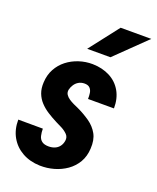

<svg xmlns="http://www.w3.org/2000/svg" viewBox="-141 -834 758 928"><g transform="rotate(20 237.5 -370.0)"><path d="M252.4 -145Q255.4 -164.6 242.7 -177.5Q230 -190.4 212.2 -199.7Q194.3 -209 180.7 -215.3Q154.8 -228.5 131.8 -243.2Q108.9 -257.8 91.6 -276.4Q74.2 -294.9 64.9 -319.3Q55.7 -343.8 57.6 -375Q59.6 -414.1 76.2 -444.3Q92.8 -474.6 119.6 -495.6Q146.5 -516.6 180.4 -527.8Q214.4 -539.1 251 -538.6Q300.8 -537.6 339.4 -517.6Q377.9 -497.6 399.2 -460.4Q420.4 -423.3 419.9 -372.6H286.6Q287.1 -388.2 284.9 -403.1Q282.7 -418 273.2 -427.7Q263.7 -437.5 243.7 -437Q228 -436.5 215.6 -429.2Q203.1 -421.9 194.8 -409.4Q186.5 -397 183.1 -382.3Q180.7 -368.2 187.5 -357.7Q194.3 -347.2 206.1 -339.4Q217.8 -331.5 231 -325.4Q244.1 -319.3 253.4 -315.4Q290 -298.3 320.1 -277.3Q350.1 -256.3 366.7 -226.3Q383.3 -196.3 380.4 -151.4Q378.4 -110.8 360.4 -80.3Q342.3 -49.8 313.5 -29.5Q284.7 -9.3 249.5 0.7Q214.4 10.7 177.2 9.8Q126 8.3 86.7 -13.7Q47.4 -35.6 25.4 -74.2Q3.4 -112.8 3.9 -163.6L130.4 -163.1Q130.4 -143.6 134.3 -127Q138.2 -110.4 150.6 -101.1Q163.1 -91.8 185.5 -91.8Q202.6 -91.8 216.8 -97.7Q231 -103.5 240.2 -115.5Q249.5 -127.4 252.4 -145ZM199.7 -599.1 316.9 -750H474.6L319.3 -599.1Z"/></g></svg>

Font: Roboto Condensed
Style: Bold Italic
Weight: 700
Italic angle: -12°
Designer: Christian Robertson
Foundry: Google
Version: Version 3.0